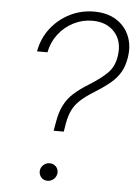

<svg xmlns="http://www.w3.org/2000/svg" viewBox="-53 -779 594 825"><g transform="rotate(5 244.0 -366.0)"><path d="M190.7 -212 197.1 -248.2Q204.5 -293 220 -323.3Q235.4 -353.7 261.4 -377Q287.3 -400.2 325.6 -423.7Q375.7 -454.9 403.2 -482.6Q430.8 -510.3 437.5 -556.5Q446.7 -619.7 412.1 -658.6Q377.5 -697.4 315.7 -697.4Q272.7 -697.4 234.6 -677.9Q196.4 -658.4 169.9 -624.1Q143.5 -589.8 134.9 -545.5H89.8Q100.1 -602.3 133.5 -645.4Q166.9 -688.6 215.6 -712.9Q264.2 -737.2 319.6 -737.2Q375.7 -737.2 414.8 -713.1Q453.8 -688.9 471.4 -647.5Q489 -606.2 481.2 -555Q475.5 -517 459.9 -489.9Q444.2 -462.7 417.4 -440.3Q390.6 -418 350.5 -393.1Q314.3 -370.7 292.3 -350.5Q270.2 -330.3 258.3 -306.1Q246.4 -282 240.4 -248.2L234.4 -212ZM182.9 4.6Q166.5 4.6 156.2 -6.6Q146 -17.8 146.3 -33.7Q147 -49.7 158.9 -60.5Q170.8 -71.4 186.4 -71.4Q202.4 -71.4 213.1 -60.4Q223.7 -49.4 223 -33.7Q222.3 -17.8 210.4 -6.6Q198.5 4.6 182.9 4.6Z"/></g></svg>

Font: Inter Extra Light  BETA
Style: Italic
Weight: 200
Italic angle: 9.39999°
Designer: Rasmus Andersson
Foundry: rsms
Version: Version 3.011;git-f93a4a705